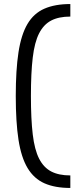

<svg xmlns="http://www.w3.org/2000/svg" viewBox="-20 -825 377 950"><path d="M328 105Q252 105 200 82Q148 59 116.5 6.5Q85 -46 71.5 -133.5Q58 -221 58 -350Q58 -479 71.5 -566.5Q85 -654 116 -706.5Q147 -759 199.5 -782Q252 -805 328 -805V-743Q271 -743 233.5 -723.5Q196 -704 173.5 -660Q151 -616 142 -540Q133 -464 133 -350Q133 -236 142 -160Q151 -84 173.5 -40Q196 4 233.5 23.5Q271 43 328 43Z"/></svg>

Font: Pathway Extreme 8pt Thin 12pt Light
Style: Regular
Weight: 300
Version: Version 1.001;gftools[0.9.26]